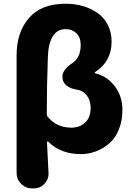

<svg xmlns="http://www.w3.org/2000/svg" viewBox="-20 -832 731 1056"><path d="M156.2 204.1Q121.1 204.1 96.2 179.2Q71.3 154.3 71.3 119.1V-527.3Q71.3 -654.3 139.2 -732.9Q207 -811.5 340.8 -811.5Q390.6 -811.5 435.1 -798.8Q479.5 -786.1 515.6 -761.2Q551.8 -736.3 572.8 -695.3Q593.8 -654.3 593.8 -602.5Q593.8 -494.1 502.9 -435.5Q501 -433.6 501 -431.2Q501 -428.7 503.9 -428.7Q567.4 -414.1 610.4 -358.9Q653.3 -303.7 653.3 -227.5Q653.3 -167 633.3 -118.7Q613.3 -70.3 579.6 -42Q545.9 -13.7 506.3 1Q466.8 15.6 423.8 15.6Q314.5 15.6 245.1 -52.7Q243.2 -54.7 240.7 -53.7Q238.3 -52.7 238.3 -49.8Q247.1 108.4 247.1 123Q247.1 155.3 224.6 178.7Q201.2 204.1 166 204.1ZM372.1 -129.9Q418 -129.9 448.2 -157.7Q478.5 -185.5 478.5 -239.3Q478.5 -278.3 458 -306.2Q437.5 -334 399.4 -339.8Q371.1 -343.8 349.6 -358.9Q328.1 -374 324.2 -398.4Q323.2 -404.3 323.2 -409.2Q323.2 -428.7 335 -445.3Q350.6 -467.8 376 -483.4Q423.8 -513.7 423.8 -585Q423.8 -627 399.9 -649.4Q376 -671.9 340.8 -671.9Q293.9 -671.9 269.5 -630.9Q245.1 -589.8 243.2 -516.6Q237.3 -359.4 237.3 -206.1Q237.3 -195.3 243.2 -188.5Q293 -129.9 372.1 -129.9Z"/></svg>

Font: Gen Jyuu GothicX Heavy
Style: Bold
Weight: 900
Designer: [Source Han Sans]
Ryoko NISHIZUKA  (kana & ideographs); Paul D. Hunt (Latin, Greek & Cyrillic); Wenlong ZHANG  (bopomofo
Version: Version 1.002.20150607